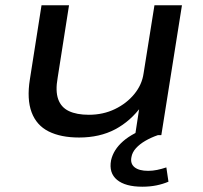

<svg xmlns="http://www.w3.org/2000/svg" viewBox="-20 -511 769 726"><path d="M279 9Q210 9 164 -14Q118 -37 99.5 -86.5Q81 -136 93 -211L137 -491H241L198 -217Q189 -167 200 -136Q211 -105 240.5 -91Q270 -77 316 -77Q370 -77 414.5 -98.5Q459 -120 488 -155.5Q517 -191 523 -234L564 -491H668L590 0H491L508 -111H516Q474 -53 415.5 -22Q357 9 279 9ZM518 195Q454 195 422.5 169Q391 143 400 95Q409 55 445.5 23Q482 -9 551 -33L577 0Q551 9 529.5 21.5Q508 34 494 49.5Q480 65 477 83Q472 108 489 121.5Q506 135 540 135Q557 135 574 131.5Q591 128 609 122L617 176Q596 185 571.5 190Q547 195 518 195Z"/></svg>

Font: Nunito Sans 10pt Expanded Medium
Style: Italic
Weight: 500
Width: 7
Italic angle: -9°
Designer: Vernon Adams
Foundry: Vernon Adams
Version: Version 3.101;gftools[0.9.27]